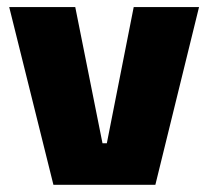

<svg xmlns="http://www.w3.org/2000/svg" viewBox="-20 -512 577 532"><path d="M276 -115 350.5 -492.5H531.5L410.5 0H128L5.5 -492.5H188.5L264 -115Z"/></svg>

Font: Anek Gurmukhi Medium ExtraBold
Style: Regular
Weight: 800
Version: Version 1.003